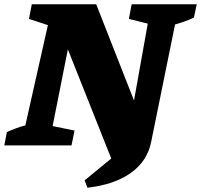

<svg xmlns="http://www.w3.org/2000/svg" viewBox="-52 -677 936 894"><path d="M355 197 342 163 466 61 264 -447 193 -90 295 -69 281 0H-32L-20 -62Q2 -72 23.5 -80Q45 -88 66 -93L171 -560L83 -589L96 -657H396L572 -209L636 -567L548 -589L561 -657H864L851 -595Q829 -585 808.5 -577.5Q788 -570 763 -563L652 -17Q635 72 558 127.5Q481 183 355 197Z"/></svg>

Font: Piazzolla ExtraBold
Style: Italic
Weight: 800
Italic angle: -11.3°
Designer: Juan Pablo del Peral
Foundry: Huerta Tipografica
Version: Version 1.330